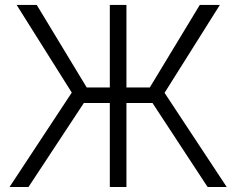

<svg xmlns="http://www.w3.org/2000/svg" viewBox="-20 -747 943 767"><path d="M485.1 -727.3H418.7V-397.7H326.3L126.8 -727.3H46.5L266.7 -377.1L18.1 0H93.8L315 -335.6H418.7V0H485.1V-335.6H589.1L809.3 0H885.7L637.4 -376.1L858.3 -727.3H778.1L578.5 -397.7H485.1Z"/></svg>

Font: Karasuma Gothic
Style: Light
Weight: 300
Designer: Rasmus Andersson / Ryoko Nishizuka
Foundry: rsms
Version: Version 1.00